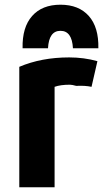

<svg xmlns="http://www.w3.org/2000/svg" viewBox="-20 -788 441 816"><path d="M274 -544Q337 -544 394 -528Q376 -447 369 -419Q341 -425 304 -423Q286 -428 277 -428Q237 -428 212 -419V8H62V-504Q156 -544 274 -544ZM398 -583H290Q286 -657 237 -657Q188 -657 184 -583H76Q74 -672 116.5 -720Q159 -768 237 -768Q315 -768 357.5 -720Q400 -672 398 -583Z"/></svg>

Font: Repo
Style: Bold
Weight: 700
Designer: Stefan Peev
Foundry: Context Ltd
Version: Version 001.000